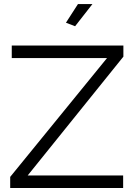

<svg xmlns="http://www.w3.org/2000/svg" viewBox="-20 -937 669 957"><path d="M30.8 -55.3 513.5 -647.7H38.6V-710H595V-654.7L117.9 -62.3H593.8V0H30.8ZM354.3 -806.2 308.7 -823.8 368.5 -916.6H440.6Z"/></svg>

Font: Raleway Thin
Style: Regular
Weight: 100
Designer: Matt McInerney, Pablo Impallari, Rodrigo Fuenzalida
Foundry: Matt McInerney, Pablo Impallari, Rodrigo Fuenzalida
Version: Version 4.026